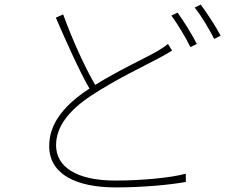

<svg xmlns="http://www.w3.org/2000/svg" viewBox="-20 -804 1040 839"><path d="M714 -612C700 -600 685 -591 665 -579C605 -545 495 -495 396 -433C351 -510 297 -628 256 -741L224 -727C271 -618 328 -491 371 -417L362 -411C247 -334 195 -254 195 -166C195 -41 315 15 487 15C605 15 729 3 792 -9V-45C727 -27 597 -15 484 -15C311 -15 225 -77 225 -169C225 -249 279 -321 380 -387C482 -455 609 -515 680 -553C702 -565 718 -574 732 -583ZM729 -736C756 -699 793 -638 812 -598L840 -612C818 -656 781 -714 756 -749ZM831 -771C860 -734 893 -679 916 -634L944 -648C924 -687 884 -748 857 -784Z"/></svg>

Font: Noto Sans CJK Thin
Style: Regular
Weight: 100
Designer: Ryoko NISHIZUKA (kana & ideographs); Paul D. Hunt (Latin, Greek & Cyrillic); Wenlong ZHANG (bopomofo); Sandoll Communica
Foundry: Adobe Systems Incorporated
Version: Version 1.000;PS 1;hotconv 1.0.78;makeotf.lib2.5.61930